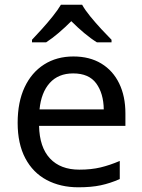

<svg xmlns="http://www.w3.org/2000/svg" viewBox="-20 -786 604 816"><path d="M292 -546Q361 -546 410.5 -516Q460 -486 486.5 -431.5Q513 -377 513 -304V-251H146Q148 -160 192.5 -112.5Q237 -65 317 -65Q368 -65 407.5 -74.5Q447 -84 489 -102V-25Q448 -7 408 1.5Q368 10 313 10Q237 10 178.5 -21Q120 -52 87.5 -113.5Q55 -175 55 -264Q55 -352 84.5 -415Q114 -478 167.5 -512Q221 -546 292 -546ZM291 -474Q228 -474 191.5 -433.5Q155 -393 148 -321H421Q420 -389 389 -431.5Q358 -474 291 -474ZM329 -766Q341 -744 363.5 -716.5Q386 -689 410.5 -662.5Q435 -636 454 -617V-606H392Q366 -622 338 -645.5Q310 -669 283 -696Q256 -669 229 -646Q202 -623 176 -606H116V-617Q135 -637 158.5 -663Q182 -689 204 -716.5Q226 -744 239 -766Z"/></svg>

Font: Noto Sans Gothic
Style: Regular
Weight: 400
Designer: Monotype Design Team
Foundry: Monotype Imaging Inc.
Version: Version 2.001; ttfautohint (v1.8.4.7-5d5b)